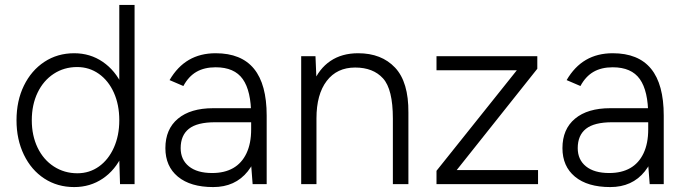

<svg xmlns="http://www.w3.org/2000/svg" viewBox="-20 -747 2775 779"><path d="M464 -97V-727H526V0H467ZM47 -259Q47 -338 77 -399.5Q107 -461 160 -496Q213 -531 281 -531Q346 -531 397 -496Q448 -461 476.5 -399.5Q505 -338 505 -259Q505 -181 476.5 -119Q448 -57 397 -22.5Q346 12 281 12Q213 12 160 -22.5Q107 -57 77 -119Q47 -181 47 -259ZM464 -259Q464 -322 442 -371Q420 -420 381 -447.5Q342 -475 293 -475Q240 -475 198 -447.5Q156 -420 132.5 -371Q109 -322 109 -259Q109 -197 132.5 -148Q156 -99 198.5 -71.5Q241 -44 294 -44Q343 -44 381.5 -71.5Q420 -99 442 -148Q464 -197 464 -259Z M999 -78V-278Q999 -378 965 -426Q931 -474 855 -474Q809 -474 777 -455.5Q745 -437 724 -398L668 -422Q700 -477 746.5 -504Q793 -531 855 -531Q959 -531 1010.5 -468Q1062 -405 1062 -278V0H1005ZM651 -146Q651 -223 702 -265.5Q753 -308 845 -308H1000V-251H853Q780 -251 746.5 -224.5Q713 -198 713 -146Q713 -99 746.5 -72Q780 -45 841 -45Q891 -45 926 -65Q961 -85 980 -125Q999 -165 999 -222H1036Q1036 -115 985 -51.5Q934 12 845 12Q753 12 702 -30Q651 -72 651 -146Z M1202 -519H1260L1264 -423V0H1202ZM1574 -266H1637V0H1574ZM1421 -473Q1347 -473 1305.5 -418.5Q1264 -364 1264 -267H1226Q1226 -350 1250 -409Q1274 -468 1320.5 -499.5Q1367 -531 1433 -531Q1528 -531 1583 -472.5Q1638 -414 1637 -290V-266H1574Q1574 -385 1534 -429Q1494 -473 1421 -473Z M1751 -54 2077 -462H1751V-519H2160V-468L1833 -57H2163V0H1751Z M2610 -78V-278Q2610 -378 2576 -426Q2542 -474 2466 -474Q2420 -474 2388 -455.5Q2356 -437 2335 -398L2279 -422Q2311 -477 2357.5 -504Q2404 -531 2466 -531Q2570 -531 2621.5 -468Q2673 -405 2673 -278V0H2616ZM2262 -146Q2262 -223 2313 -265.5Q2364 -308 2456 -308H2611V-251H2464Q2391 -251 2357.5 -224.5Q2324 -198 2324 -146Q2324 -99 2357.5 -72Q2391 -45 2452 -45Q2502 -45 2537 -65Q2572 -85 2591 -125Q2610 -165 2610 -222H2647Q2647 -115 2596 -51.5Q2545 12 2456 12Q2364 12 2313 -30Q2262 -72 2262 -146Z"/></svg>

Font: 寒蝉端黑体 Light
Style: Regular
Weight: 300
Designer: ChillDuanSans {Warren2060}; 
Source Han Sans {Ryoko NISHIZUKA 西塚涼子 (kana, bopomofo & ideographs); Paul D. Hunt (Latin, G
Foundry: ChillType&Adobe
Version: Version 1.300;Glyphs 3.3 (3306)